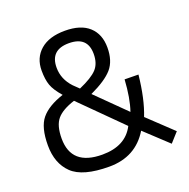

<svg xmlns="http://www.w3.org/2000/svg" viewBox="-126 -823 941 955"><g transform="rotate(-20 344.0 -345.5)"><path d="M333 -360 485 -210Q507 -274 513 -372L586 -371Q573 -246 540 -163L669 -41L624 9L503 -104Q434 10 294 10Q154 10 98 -44Q42 -98 42 -193.5Q42 -289 78.5 -333.5Q115 -378 197 -405Q162 -445 151 -476Q140 -507 140 -554Q140 -621 186 -661Q232 -701 316 -701Q400 -701 443.5 -661Q487 -621 487 -550.5Q487 -480 452 -439.5Q417 -399 333 -360ZM282 -58Q405 -58 451 -148L240 -358Q174 -337 146 -304Q118 -271 118 -202Q118 -58 282 -58ZM215 -542Q215 -481 260 -433L289 -405Q358 -435 385 -464Q412 -493 412 -544Q412 -636 313.5 -636Q215 -636 215 -542Z"/></g></svg>

Font: Titillium Web
Style: Regular
Weight: 400
Version: Version 1.001;PS 57.000;hotconv 1.0.70;makeotf.lib2.5.55311